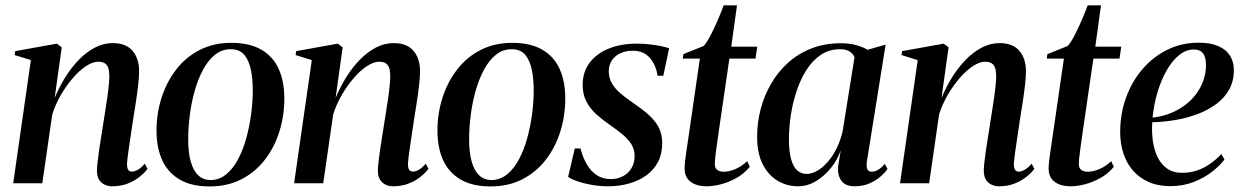

<svg xmlns="http://www.w3.org/2000/svg" viewBox="-20 -674 4562 706"><path d="M181 -314Q197.5 -353.5 220 -389.8Q242.5 -426 270 -454.2Q297.5 -482.5 329 -499Q360.5 -515.5 394.5 -515.5Q443.5 -515.5 467.5 -487Q491.5 -458.5 491.5 -412Q491.5 -391 488.2 -362.5Q485 -334 480 -301.2Q475 -268.5 469.5 -234.5Q465 -203.5 460 -171.2Q455 -139 451.5 -112.8Q448 -86.5 447 -72Q447 -56 451.5 -49.5Q456 -43 465 -43Q474.5 -43 486.5 -49.5Q498.5 -56 512.5 -72L522.5 -53Q511 -38 492.5 -23.2Q474 -8.5 449 1.2Q424 11 391.5 11Q378 11 365.2 5.2Q352.5 -0.5 344.5 -13Q336.5 -25.5 336.5 -47Q336.5 -56.5 338.5 -75.8Q340.5 -95 344.2 -120.5Q348 -146 352.5 -173.8Q357 -201.5 361 -228Q365 -254 369 -278.8Q373 -303.5 376 -325.5Q379 -347.5 380.5 -365Q382 -382.5 382 -393.5Q382 -411.5 378.2 -423.5Q374.5 -435.5 365.5 -441.2Q356.5 -447 341 -447Q321 -447 296.5 -431Q272 -415 248 -387.2Q224 -359.5 203.8 -324.8Q183.5 -290 172 -252.5L135.5 0H28.5L93.5 -453L34 -471.5L36 -486L189 -513.5L207 -500Z M830.5 -516.5Q897 -516.5 940.2 -491.8Q983.5 -467 1004.5 -421.2Q1025.5 -375.5 1025.5 -311.5Q1025.5 -249.5 1007.8 -191.8Q990 -134 955 -88Q920 -42 868.5 -15.2Q817 11.5 750.5 11.5Q684 11.5 640.8 -13.8Q597.5 -39 576.5 -85Q555.5 -131 555.5 -193.5Q555.5 -256.5 574 -314.5Q592.5 -372.5 627.8 -418.2Q663 -464 714.2 -490.2Q765.5 -516.5 830.5 -516.5ZM828 -493Q795.5 -493 770 -472.2Q744.5 -451.5 726 -416.5Q707.5 -381.5 695.5 -338.5Q683.5 -295.5 677.8 -249.5Q672 -203.5 672 -161.5Q672 -114 681.2 -80.5Q690.5 -47 708.8 -29.5Q727 -12 754 -12Q786 -12 811.5 -32.8Q837 -53.5 855.5 -88.5Q874 -123.5 885.8 -166.5Q897.5 -209.5 903.5 -254.8Q909.5 -300 909.5 -341.5Q909.5 -382 902.8 -416.2Q896 -450.5 878.8 -471.8Q861.5 -493 828 -493Z M1214 -314Q1230.5 -353.5 1253 -389.8Q1275.5 -426 1303 -454.2Q1330.5 -482.5 1362 -499Q1393.5 -515.5 1427.5 -515.5Q1476.5 -515.5 1500.5 -487Q1524.5 -458.5 1524.5 -412Q1524.5 -391 1521.2 -362.5Q1518 -334 1513 -301.2Q1508 -268.5 1502.5 -234.5Q1498 -203.5 1493 -171.2Q1488 -139 1484.5 -112.8Q1481 -86.5 1480 -72Q1480 -56 1484.5 -49.5Q1489 -43 1498 -43Q1507.5 -43 1519.5 -49.5Q1531.5 -56 1545.5 -72L1555.5 -53Q1544 -38 1525.5 -23.2Q1507 -8.5 1482 1.2Q1457 11 1424.5 11Q1411 11 1398.2 5.2Q1385.5 -0.5 1377.5 -13Q1369.5 -25.5 1369.5 -47Q1369.5 -56.5 1371.5 -75.8Q1373.5 -95 1377.2 -120.5Q1381 -146 1385.5 -173.8Q1390 -201.5 1394 -228Q1398 -254 1402 -278.8Q1406 -303.5 1409 -325.5Q1412 -347.5 1413.5 -365Q1415 -382.5 1415 -393.5Q1415 -411.5 1411.2 -423.5Q1407.5 -435.5 1398.5 -441.2Q1389.5 -447 1374 -447Q1354 -447 1329.5 -431Q1305 -415 1281 -387.2Q1257 -359.5 1236.8 -324.8Q1216.5 -290 1205 -252.5L1168.5 0H1061.5L1126.5 -453L1067 -471.5L1069 -486L1222 -513.5L1240 -500Z M1863.5 -516.5Q1930 -516.5 1973.2 -491.8Q2016.5 -467 2037.5 -421.2Q2058.5 -375.5 2058.5 -311.5Q2058.5 -249.5 2040.8 -191.8Q2023 -134 1988 -88Q1953 -42 1901.5 -15.2Q1850 11.5 1783.5 11.5Q1717 11.5 1673.8 -13.8Q1630.5 -39 1609.5 -85Q1588.5 -131 1588.5 -193.5Q1588.5 -256.5 1607 -314.5Q1625.5 -372.5 1660.8 -418.2Q1696 -464 1747.2 -490.2Q1798.5 -516.5 1863.5 -516.5ZM1861 -493Q1828.5 -493 1803 -472.2Q1777.5 -451.5 1759 -416.5Q1740.5 -381.5 1728.5 -338.5Q1716.5 -295.5 1710.8 -249.5Q1705 -203.5 1705 -161.5Q1705 -114 1714.2 -80.5Q1723.5 -47 1741.8 -29.5Q1760 -12 1787 -12Q1819 -12 1844.5 -32.8Q1870 -53.5 1888.5 -88.5Q1907 -123.5 1918.8 -166.5Q1930.5 -209.5 1936.5 -254.8Q1942.5 -300 1942.5 -341.5Q1942.5 -382 1935.8 -416.2Q1929 -450.5 1911.8 -471.8Q1894.5 -493 1861 -493Z M2419 -395.5H2398Q2392.5 -434 2369.8 -460.8Q2347 -487.5 2306.5 -487.5Q2281 -487.5 2261.2 -478.2Q2241.5 -469 2230 -452.2Q2218.5 -435.5 2218.5 -411.5Q2218.5 -388 2229.5 -368.5Q2240.5 -349 2259.8 -332.2Q2279 -315.5 2303.5 -299Q2338 -275.5 2363 -253.8Q2388 -232 2401.5 -206.8Q2415 -181.5 2415 -147.5Q2415 -108.5 2399.8 -79Q2384.5 -49.5 2357 -29.5Q2329.5 -9.5 2293.2 0.8Q2257 11 2215.5 11Q2185 11 2155.5 5.8Q2126 0.5 2103 -7.5Q2080 -15.5 2069 -23.5L2093.5 -128H2114.5Q2122.5 -97 2136.8 -71.5Q2151 -46 2173 -30.8Q2195 -15.5 2226 -15.5Q2251 -15.5 2271 -26.2Q2291 -37 2302.2 -56Q2313.5 -75 2313.5 -99.5Q2313.5 -124.5 2301.5 -143.8Q2289.5 -163 2268.5 -180.2Q2247.5 -197.5 2221.5 -215.5Q2196.5 -232.5 2173.8 -252.8Q2151 -273 2136.8 -299.5Q2122.5 -326 2122.5 -361.5Q2122.5 -409.5 2148.2 -443.5Q2174 -477.5 2218.8 -495.5Q2263.5 -513.5 2320.5 -513.5Q2344.5 -513.5 2367.8 -511Q2391 -508.5 2410 -504.5Q2429 -500.5 2440.5 -496.5Z M2621 -177.5Q2617 -149.5 2614.2 -129.2Q2611.5 -109 2610 -95Q2608.5 -81 2608.5 -70.5Q2608.5 -55 2618 -48.8Q2627.5 -42.5 2640.5 -42.5Q2662 -42.5 2685.2 -52.8Q2708.5 -63 2727.5 -81.5L2737 -60.5Q2716 -35 2687.5 -19.2Q2659 -3.5 2630.2 3.8Q2601.5 11 2578.5 11Q2540 11 2517.8 -6.8Q2495.5 -24.5 2497.5 -60.5Q2497.5 -68 2499 -81Q2500.5 -94 2503 -111Q2505.5 -128 2508.5 -149Q2511.5 -170 2515 -193L2553.5 -458.5H2490.5L2493 -475L2567.5 -505Q2579.5 -518 2593.8 -545.8Q2608 -573.5 2620.8 -603.5Q2633.5 -633.5 2641 -654.5H2690L2669 -502.5H2764.5L2758 -458.5H2662Z M3167.5 -79.5Q3165 -58.5 3170 -50.5Q3175 -42.5 3186 -42.5Q3196 -42.5 3208.5 -49.5Q3221 -56.5 3233.5 -71.5L3243.5 -52.5Q3234 -39 3217 -24.2Q3200 -9.5 3176.2 0.8Q3152.5 11 3123 11Q3087 11 3072.5 -11.2Q3058 -33.5 3062.5 -67L3071.5 -121.5Q3060 -87.5 3036 -57.2Q3012 -27 2980.5 -8Q2949 11 2914.5 11Q2873.5 11 2839.2 -9.5Q2805 -30 2784.5 -70.2Q2764 -110.5 2764 -171Q2764 -223.5 2777.2 -273.5Q2790.5 -323.5 2816 -367.2Q2841.5 -411 2878.8 -444.2Q2916 -477.5 2964.5 -496.2Q3013 -515 3071.5 -515Q3101.5 -515 3125.8 -508.8Q3150 -502.5 3170.5 -491L3236.5 -510ZM3122 -463Q3118 -475.5 3104.8 -484.2Q3091.5 -493 3069.5 -493Q3029.5 -493 2999 -472.8Q2968.5 -452.5 2946.2 -418Q2924 -383.5 2909.5 -340.2Q2895 -297 2888 -250.8Q2881 -204.5 2881 -161.5Q2881 -114.5 2889.5 -86.5Q2898 -58.5 2912.5 -46.5Q2927 -34.5 2945.5 -34.5Q2965 -34.5 2985 -46Q3005 -57.5 3023.5 -78.5Q3042 -99.5 3056.2 -128.2Q3070.5 -157 3078.5 -191.5Z M3442 -314Q3458.5 -353.5 3481 -389.8Q3503.5 -426 3531 -454.2Q3558.5 -482.5 3590 -499Q3621.5 -515.5 3655.5 -515.5Q3704.5 -515.5 3728.5 -487Q3752.5 -458.5 3752.5 -412Q3752.5 -391 3749.2 -362.5Q3746 -334 3741 -301.2Q3736 -268.5 3730.5 -234.5Q3726 -203.5 3721 -171.2Q3716 -139 3712.5 -112.8Q3709 -86.5 3708 -72Q3708 -56 3712.5 -49.5Q3717 -43 3726 -43Q3735.5 -43 3747.5 -49.5Q3759.5 -56 3773.5 -72L3783.5 -53Q3772 -38 3753.5 -23.2Q3735 -8.5 3710 1.2Q3685 11 3652.5 11Q3639 11 3626.2 5.2Q3613.5 -0.5 3605.5 -13Q3597.5 -25.5 3597.5 -47Q3597.5 -56.5 3599.5 -75.8Q3601.5 -95 3605.2 -120.5Q3609 -146 3613.5 -173.8Q3618 -201.5 3622 -228Q3626 -254 3630 -278.8Q3634 -303.5 3637 -325.5Q3640 -347.5 3641.5 -365Q3643 -382.5 3643 -393.5Q3643 -411.5 3639.2 -423.5Q3635.5 -435.5 3626.5 -441.2Q3617.5 -447 3602 -447Q3582 -447 3557.5 -431Q3533 -415 3509 -387.2Q3485 -359.5 3464.8 -324.8Q3444.5 -290 3433 -252.5L3396.5 0H3289.5L3354.5 -453L3295 -471.5L3297 -486L3450 -513.5L3468 -500Z M3959.5 -177.5Q3955.5 -149.5 3952.8 -129.2Q3950 -109 3948.5 -95Q3947 -81 3947 -70.5Q3947 -55 3956.5 -48.8Q3966 -42.5 3979 -42.5Q4000.5 -42.5 4023.8 -52.8Q4047 -63 4066 -81.5L4075.5 -60.5Q4054.5 -35 4026 -19.2Q3997.5 -3.5 3968.8 3.8Q3940 11 3917 11Q3878.5 11 3856.2 -6.8Q3834 -24.5 3836 -60.5Q3836 -68 3837.5 -81Q3839 -94 3841.5 -111Q3844 -128 3847 -149Q3850 -170 3853.5 -193L3892 -458.5H3829L3831.5 -475L3906 -505Q3918 -518 3932.2 -545.8Q3946.5 -573.5 3959.2 -603.5Q3972 -633.5 3979.5 -654.5H4028.5L4007.5 -502.5H4103L4096.5 -458.5H4000.5Z M4482.5 -87.5Q4466.5 -66 4437.8 -43.2Q4409 -20.5 4369.8 -5Q4330.5 10.5 4283.5 10.5Q4238 10.5 4203.2 -5Q4168.5 -20.5 4145.2 -47.8Q4122 -75 4110.5 -111Q4099 -147 4099 -188.5Q4099 -255 4120.2 -314.2Q4141.5 -373.5 4180.5 -419.2Q4219.5 -465 4272.2 -491Q4325 -517 4388 -517Q4432 -517 4460.5 -504.2Q4489 -491.5 4503 -469Q4517 -446.5 4517 -416Q4517 -376 4500 -345.2Q4483 -314.5 4453.2 -292.2Q4423.5 -270 4385.2 -255.2Q4347 -240.5 4303.8 -233Q4260.5 -225.5 4217 -224.5Q4214.5 -189 4219.2 -155.5Q4224 -122 4236.8 -95.8Q4249.5 -69.5 4271.8 -54Q4294 -38.5 4326.5 -38.5Q4356 -38.5 4381.8 -47.2Q4407.5 -56 4430 -71.8Q4452.5 -87.5 4471 -107.5ZM4370 -492Q4341 -492 4315.5 -471.2Q4290 -450.5 4269.8 -415Q4249.5 -379.5 4236.2 -334.8Q4223 -290 4218 -241.5Q4254 -245.5 4284.2 -257.8Q4314.5 -270 4338.8 -288.5Q4363 -307 4379.8 -330.2Q4396.5 -353.5 4405.5 -380Q4414.5 -406.5 4414.5 -434.5Q4414.5 -463.5 4403.8 -477.8Q4393 -492 4370 -492Z"/></svg>

Font: Merriweather 144pt Medium
Style: Italic
Weight: 500
Italic angle: -7.8°
Version: Version 2.101